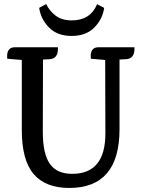

<svg xmlns="http://www.w3.org/2000/svg" viewBox="-20 -916 700 951"><path d="M468 -682H646Q646 -682 646 -674Q646 -627 607 -623L572 -621V-276Q572 15 323 15Q206 15 147 -53.5Q88 -122 88 -272V-619L16 -625Q10 -682 54 -682H267V-674Q267 -627 228 -623L193 -621L192 -264Q192 -155 226.5 -105Q261 -55 338 -55Q502 -55 502 -255L501 -619L430 -625Q424 -682 468 -682ZM336 -815Q427 -815 461 -895L496 -877Q488 -821 447 -779.5Q406 -738 335 -738Q264 -738 223 -779.5Q182 -821 174 -877L209 -896Q222 -866 253 -840.5Q284 -815 336 -815Z"/></svg>

Font: Karma SemiBold
Style: Regular
Weight: 600
Designer: Joana Correia
Foundry: Indian Type Foundry
Version: Version 1.202;PS 1.0;hotconv 1.0.78;makeotf.lib2.5.61930; tt